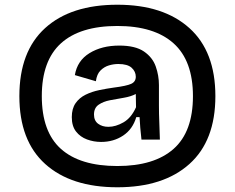

<svg xmlns="http://www.w3.org/2000/svg" viewBox="-20 -680 994 813"><path d="M477 113Q281 113 171.5 14.5Q62 -84 62 -273Q62 -462 171 -561Q280 -660 477 -660Q672 -660 782 -561Q892 -462 892 -273Q892 -84 782 14.5Q672 113 477 113ZM477 23Q633 23 715 -49.5Q797 -122 797 -273Q797 -423 715 -496.5Q633 -570 477 -570Q319 -570 238 -496.5Q157 -423 157 -273Q157 -122 238 -49.5Q319 23 477 23ZM408 -79Q377 -79 348.5 -89.5Q320 -100 302 -123Q284 -146 284 -184Q284 -220 300 -243Q316 -266 342.5 -279Q369 -292 400.5 -298.5Q432 -305 461 -309Q516 -316 535.5 -325Q555 -334 555 -355Q555 -377 537.5 -393Q520 -409 481 -409Q461 -409 441 -403Q421 -397 405.5 -381.5Q390 -366 386 -336L297 -362Q307 -423 359 -455Q411 -487 485 -487Q553 -487 589.5 -462Q626 -437 639.5 -398.5Q653 -360 653 -320V-233Q653 -198 654.5 -163.5Q656 -129 657 -89H579Q576 -115 574 -138.5Q572 -162 571 -184H557Q542 -133 501.5 -106Q461 -79 408 -79ZM439 -143Q470 -143 503 -162Q536 -181 556 -226L555 -282Q534 -271 504 -266Q474 -261 445.5 -255.5Q417 -250 397.5 -236.5Q378 -223 378 -195Q378 -169 395.5 -156Q413 -143 439 -143Z"/></svg>

Font: Bricolage Grotesque 12pt Medium
Style: Regular
Weight: 500
Designer: Mathieu Triay
Foundry: Atelier Triay
Version: Version 1.001; ttfautohint (v1.8.4.7-5d5b);gftools[0.9.33.de